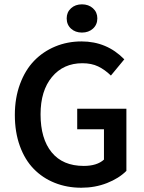

<svg xmlns="http://www.w3.org/2000/svg" viewBox="-20 -858 668 890"><path d="M356.9 12.2Q290.5 12.2 234.1 -10.3Q177.7 -32.7 136.5 -75Q95.2 -117.2 72 -181.4Q48.8 -245.6 48.8 -325.2Q48.8 -403.8 72.8 -468.5Q96.7 -533.2 138.2 -576.2Q179.7 -619.1 236.3 -642.6Q293 -666 357.9 -666Q475.1 -666 556.2 -583L494.1 -507.8Q465.8 -535.2 435.1 -550Q404.3 -564.9 361.8 -564.9Q273.9 -564.9 220.9 -501.2Q168 -437.5 168 -328.1Q168 -214.8 219.5 -151.9Q271 -88.9 368.2 -88.9Q429.7 -88.9 461.9 -118.2V-258.8H337.9V-354H565.9V-65.9Q531.2 -31.2 476.1 -9.5Q420.9 12.2 356.9 12.2ZM289.1 -772.9Q289.1 -801.3 309.1 -819.6Q329.1 -837.9 359.9 -837.9Q390.6 -837.9 410.9 -819.6Q431.2 -801.3 431.2 -772.9Q431.2 -743.7 410.9 -725.3Q390.6 -707 359.9 -707Q329.1 -707 309.1 -725.3Q289.1 -743.7 289.1 -772.9Z"/></svg>

Font: Toshiba Sans Medium
Style: Regular
Weight: 500
Designer: Paul D. Hunt
Foundry: Toshiba Corporation
Version: Version 2.020;PS 2.0;hotconv 1.0.86;makeotf.lib2.5.63406